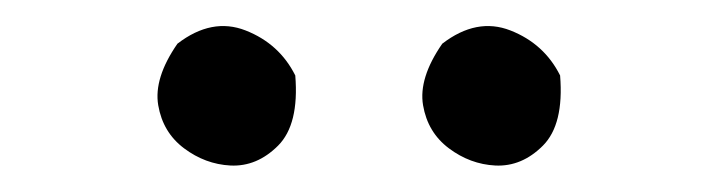

<svg xmlns="http://www.w3.org/2000/svg" viewBox="-20 -800 543 145"><path d="M203 -743Q206 -706 190 -690Q174 -674 154 -675Q135 -676 119 -688Q103 -700 99.5 -720.5Q96 -741 114 -767Q140 -787 165.5 -777Q191 -767 203 -743ZM403 -743Q406 -706 390 -690Q374 -674 354 -675Q335 -676 319 -688Q303 -700 299.5 -720.5Q296 -741 314 -767Q340 -787 365.5 -777Q391 -767 403 -743Z"/></svg>

Font: Yuji Syuku
Style: Regular
Weight: 400
Designer: Kataoka Yuji
Foundry: Kinuta Font Factory
Version: Version 3.002